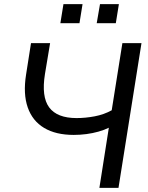

<svg xmlns="http://www.w3.org/2000/svg" viewBox="-20 -915 721 935"><path d="M464 0 510 -293Q488 -282 459.5 -274Q431 -266 400.5 -262Q370 -258 339 -258Q252 -258 195 -292Q138 -326 115 -392Q92 -458 107 -552L131 -705H224L199 -555Q181 -444 219.5 -392Q258 -340 353 -340Q396 -340 441 -348.5Q486 -357 524 -378L576 -705H669L557 0ZM451 -802 467 -895H559L544 -802ZM274 -802 289 -895H382L367 -802Z"/></svg>

Font: Nunito Sans 12pt Medium
Style: Italic
Weight: 500
Italic angle: -9°
Designer: Vernon Adams
Foundry: Vernon Adams
Version: Version 3.101;gftools[0.9.27]